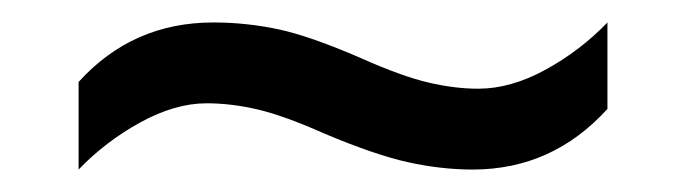

<svg xmlns="http://www.w3.org/2000/svg" viewBox="-20 -438 612 171"><path d="M269 -319Q233 -335 209.5 -340.5Q186 -346 164 -346Q136 -346 105 -329Q74 -312 50 -287V-365Q98 -418 170 -418Q199 -418 227.5 -412Q256 -406 302 -386Q338 -370 361.5 -364.5Q385 -359 406 -359Q435 -359 466 -376Q497 -393 521 -418V-341Q472 -287 401 -287Q373 -287 343.5 -293.5Q314 -300 269 -319Z"/></svg>

Font: Noto Sans Khojki
Style: Regular
Weight: 400
Designer: Monotype Design Team
Foundry: Monotype Imaging Inc.
Version: Version 2.003; ttfautohint (v1.8.4.7-5d5b)